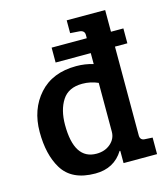

<svg xmlns="http://www.w3.org/2000/svg" viewBox="-109 -799 786 897"><g transform="rotate(-15 284.0 -350.0)"><path d="M543 -536H483V-105Q484 -82 508 -82L543 -80V0H381V-59L378 -60Q333 13 242 13Q128 13 82 -63Q40 -132 40 -241.5Q40 -351 104.5 -423Q169 -495 284 -495Q327 -495 366 -483V-536H196V-608H366V-624Q366 -646 340 -648L297 -651V-713H483V-608H543ZM366 -156V-392Q330 -408 290 -408Q223 -408 193 -361.5Q163 -315 163 -243Q163 -75 271 -75Q312 -75 339 -98.5Q366 -122 366 -156Z"/></g></svg>

Font: Bree Serif
Style: Regular
Weight: 400
Designer: Veronika Burian, Jos Scaglione
Foundry: TypeTogether
Version: Version 1.001